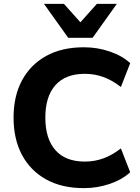

<svg xmlns="http://www.w3.org/2000/svg" viewBox="-20 -960 723 991"><path d="M413 11Q299 11 218 -34Q137 -79 93.5 -160.5Q50 -242 50 -353Q50 -464 93.5 -545Q137 -626 218 -671Q299 -716 413 -716Q483 -716 547 -694Q611 -672 652 -634L604 -511Q559 -546 513.5 -562.5Q468 -579 418 -579Q318 -579 266 -520.5Q214 -462 214 -353Q214 -244 266 -185Q318 -126 418 -126Q468 -126 513.5 -142.5Q559 -159 604 -194L652 -71Q611 -33 547 -11Q483 11 413 11ZM332 -765 207 -940H310L395 -845L480 -940H583L458 -765Z"/></svg>

Font: Nunito Sans 12pt ExtraBold
Style: Regular
Weight: 800
Designer: Vernon Adams
Foundry: Vernon Adams
Version: Version 3.101;gftools[0.9.27]